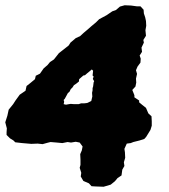

<svg xmlns="http://www.w3.org/2000/svg" viewBox="-56 -626 643 730"><path d="M309 83 292 82 282 71 261 62 251 45 253 31 247 12 250 1V-19L249 -40L255 -54L258 -69L247 -84L232 -87L214 -84L201 -86L181 -82L160 -84L136 -86L124 -83L106 -78L87 -80L63 -79L28 -82L2 -85L-5 -92L-18 -100L-31 -113V-123L-30 -138L-36 -161L-28 -186L-23 -209L-6 -230L3 -244L19 -266L41 -281L45 -299L59 -310L77 -325L80 -338L96 -346L110 -366L125 -379L134 -390L149 -400L157 -410L168 -424L186 -438L205 -453L212 -464L232 -481L249 -489L262 -501L275 -512L291 -526L309 -541L321 -553L349 -568L371 -583L385 -588L400 -601L418 -606L442 -605L464 -602H478L490 -589L491 -575L496 -560L499 -546L500 -528L497 -511L499 -490L489 -474L491 -464L482 -445L484 -429L475 -415L479 -403L478 -388L467 -373L461 -359L465 -345L461 -327L462 -312L459 -297L447 -284L455 -264V-256L473 -244V-237L485 -227L499 -216L508 -195L520 -184L521 -165V-148L516 -132L500 -106L493 -98L475 -92L451 -86L441 -82L426 -80L417 -60L419 -47L420 -26L415 -9L417 5L409 19L406 41L391 51L381 63L365 76L338 84ZM195 -228 206 -230 213 -231 226 -230H243L252 -233H263L272 -234L277 -235L291 -242L295 -259L294 -273L296 -283V-291L298 -297L300 -313L302 -317L297 -326L300 -335L296 -339L298 -357L293 -362L286 -356L275 -347L267 -340L261 -339L253 -332L245 -325L244 -316L234 -308L225 -302L220 -294L213 -287L208 -277L202 -272L195 -259L190 -250L186 -246L188 -239L186 -230Z"/></svg>

Font: Winky Rough
Style: Bold Italic
Weight: 700
Italic angle: -8.97852°
Designer: Simon Atzbach
Foundry: typofactur
Version: Version 1.206; ttfautohint (v1.8.4.7-5d5b)